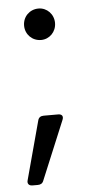

<svg xmlns="http://www.w3.org/2000/svg" viewBox="-51 -579 366 754"><g transform="rotate(-5 132.0 -202.0)"><path d="M130 -423C163 -423 190 -450 190 -485C190 -520 163 -547 130 -547C95 -547 68 -520 68 -485C68 -450 95 -423 130 -423ZM91 -109 29 121C25 134 32 143 46 143H67C78 143 86 139 90 128L186 -103C192 -117 186 -126 171 -126H114C102 -126 94 -121 91 -109Z"/></g></svg>

Font: Arvore Sans
Style: Regular
Weight: 400
Designer: Jonny Pinhorn (Latin) Dan Schunck (customization for Arvore)
Version: Version 1.000;Glyphs 3.3 (3305)